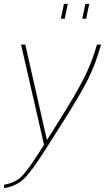

<svg xmlns="http://www.w3.org/2000/svg" viewBox="-57 -750 543 994"><path d="M258 -653 274 -730H294L278 -653ZM369 -653 385 -730H405L389 -653ZM-37 207Q20 196 50 168Q80 140 130 63L171 0L52 -519H74L186 -25L244 -117Q338 -266 378.5 -347Q419 -428 445 -519H466Q439 -421 399 -340.5Q359 -260 259 -103L177 26Q105 140 65.5 177Q26 214 -35 224Z"/></svg>

Font: Raleway-v4020 Thin
Style: Italic
Weight: 250
Italic angle: -12°
Designer: Matt McInerney, Pablo Impallari, Rodrigo Fuenzalida
Foundry: Matt McInerney, Pablo Impallari, Rodrigo Fuenzalida
Version: Version 4.020;PS 004.020;hotconv 1.0.88;makeotf.lib2.5.64775